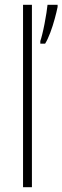

<svg xmlns="http://www.w3.org/2000/svg" viewBox="-20 -831 260 800"><path d="M113 -51H76V-811H113ZM220 -802Q216 -782 208 -752.5Q200 -723 189.5 -695Q179 -667 168 -649H148V-660Q151 -668 156 -688Q161 -708 165.5 -731.5Q170 -755 173.5 -777Q177 -799 178 -811H220Z"/></svg>

Font: Noto Sans Tamil UI Condensed ExtraLight
Style: Regular
Weight: 200
Width: 3
Designer: Jelle Bosma - Monotype Design Team
Foundry: Monotype Imaging Inc.
Version: Version 2.004; ttfautohint (v1.8.4.7-5d5b)